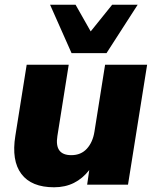

<svg xmlns="http://www.w3.org/2000/svg" viewBox="-20 -782 658 813"><path d="M28 0ZM209 11Q113 11 70.5 -45.5Q28 -102 45 -207L93 -508H271L223 -206Q210 -125 282 -125Q323 -125 348 -152.5Q373 -180 380 -225L425 -508H603L522 0H349L358 -62Q330 -26 293 -7.5Q256 11 209 11ZM283 -557 192 -762H300L364 -649L455 -762H563L431 -557Z"/></svg>

Font: Winston ExtraBold
Style: Italic
Weight: 800
Italic angle: -9°
Designer: Original fonts by Vernon Adams / Changes by Cristiano Sobral
Foundry: Original fonts by Vernon Adams / Changes by Cristiano Sobral
Version: Version 2.503;July 17, 2020;FontCreator 13.0.0.2655 64-bit